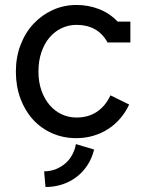

<svg xmlns="http://www.w3.org/2000/svg" viewBox="-20 -542 585 773"><path d="M413.1 -371.1Q392.6 -407.7 361.1 -424.8Q329.6 -441.9 288.1 -441.9Q256.3 -441.9 228.3 -428.7Q200.2 -415.5 179.4 -391.1Q158.7 -366.7 146.7 -331.8Q134.8 -296.9 134.8 -253.9Q134.8 -211.4 147 -177.2Q159.2 -143.1 179.9 -118.9Q200.7 -94.7 228.5 -81.8Q256.3 -68.8 288.1 -68.8Q335 -68.8 369.6 -91.6Q404.3 -114.3 424.8 -158.2Q443.4 -148.9 462.4 -139.6Q481.4 -130.4 500 -121.1Q485.4 -89.8 463.9 -64.9Q442.4 -40 415.3 -22.5Q388.2 -4.9 355.7 4.6Q323.2 14.2 287.1 14.2Q234.4 14.2 189.7 -5.6Q145 -25.4 112.5 -61Q80.1 -96.7 62 -146Q43.9 -195.3 43.9 -253.9Q43.9 -312.5 63 -361.8Q82 -411.1 115.2 -446.5Q148.4 -481.9 192.9 -502Q237.3 -522 288.1 -522Q335.9 -522 378.7 -505.4Q421.4 -488.8 453.6 -455.1H504.9V-371.1H416Q415.5 -370.6 415 -370.6Q414.6 -370.6 414.1 -370.1Q413.6 -370.1 413.6 -371.1ZM157.7 147.9Q184.6 147.5 206.3 138.4Q228 129.4 244.4 114.7Q260.7 100.1 271.2 80.3Q281.7 60.5 285.6 38.1L358.9 60.1Q350.1 95.7 331.5 123.8Q313 151.9 287.4 171.1Q261.7 190.4 230 200.7Q198.2 210.9 163.1 210.9Z"/></svg>

Font: Twentytwelve Slab
Style: TwentytwelveSlab
Weight: 400
Designer: Domenico Catapano
Version: Version 1.00 2012